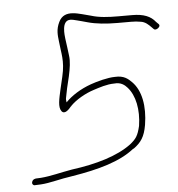

<svg xmlns="http://www.w3.org/2000/svg" viewBox="-50 -723 704 761"><g transform="rotate(-5 302.5 -342.5)"><path d="M48 -20C47 -14 53 -8 58 -9L82 -10C119 -12 159 -25 210 -32C315 -49 402 -73 459 -119H461C491 -141 506 -162 514 -209C526 -283 514 -346 478 -382C463 -397 447 -411 412 -409C383 -409 339 -397 314 -388C272 -373 236 -350 212 -325C212 -329 210 -337 211 -341C213 -352 216 -366 219 -381L230 -427C237 -459 241 -486 238 -508C236 -530 232 -551 229 -577C228 -588 218 -650 255 -650C262 -650 271 -648 282 -645C293 -642 306 -639 323 -634C355 -625 396 -621 440 -621H495C508 -621 521 -620 531 -618C551 -616 564 -602 573 -593L581 -585C583 -583 584 -582 588 -582C595 -582 604 -589 605 -595C606 -598 604 -602 601 -604L593 -612C575 -635 547 -647 501 -647H446C406 -647 370 -649 338 -659C294 -669 235 -696 211 -645C197 -616 200 -594 203 -568C207 -522 219 -491 204 -428L193 -381C184 -341 176 -309 189 -292C201 -277 219 -297 228 -308H229V-309C251 -332 289 -354 324 -365C346 -372 377 -383 407 -383C434 -386 449 -372 458 -362C488 -329 500 -271 490 -207C481 -169 473 -157 448 -137C393 -96 308 -71 210 -58C163 -50 124 -39 85 -36L64 -35C55 -33 50 -30 48 -20ZM262 -676H263ZM530 -613Z"/></g></svg>

Font: Stray Cat
Style: LtExtObl
Weight: 300
Version: Version 1.0